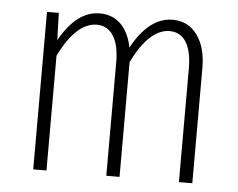

<svg xmlns="http://www.w3.org/2000/svg" viewBox="-44 -583 786 634"><g transform="rotate(5 349.5 -266.0)"><path d="M503.9 -532.2Q555.7 -532.2 585.4 -491.2Q615.2 -450.2 615.2 -381.8V0H570.8V-376Q570.8 -434.1 551.8 -464.1Q532.7 -494.1 497.1 -494.1Q430.2 -494.1 374 -380.9V0H330.1V-376Q330.1 -433.6 310.5 -463.9Q291 -494.1 255.9 -494.1Q188 -494.1 131.8 -380.9V0H87.9V-522H127L129.9 -432.1Q186 -532.2 262.2 -532.2Q304.7 -532.2 332.3 -504.9Q359.9 -477.5 369.1 -428.2Q425.8 -532.2 503.9 -532.2Z"/></g></svg>

Font: Fira Sans Compressed ExtraLight
Style: Regular
Weight: 250
Width: 1
Designer: Carrois Corporate & Edenspiekermann AG
Foundry: Carrois Corporate GbR & Edenspiekermann AG
Version: Version 4.203;PS 004.203;hotconv 1.0.88;makeotf.lib2.5.64775